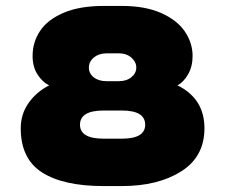

<svg xmlns="http://www.w3.org/2000/svg" viewBox="-20 -618 760 648"><path d="M670 -185Q670 -89 591.5 -39.5Q513 10 391 10H330Q194 10 122 -36Q50 -82 50 -185Q50 -233 76.5 -270.5Q103 -308 146 -330Q124 -340 107 -366Q90 -392 90 -429Q90 -476 115.5 -514Q141 -552 195 -575Q249 -598 330 -598H391Q470 -598 524 -574Q578 -550 604 -511.5Q630 -473 630 -429Q630 -394 615 -367.5Q600 -341 579 -330Q670 -285 670 -185ZM280 -390Q280 -370 296.5 -357Q313 -344 340 -344H381Q407 -344 423.5 -357.5Q440 -371 440 -390Q440 -409 423.5 -423.5Q407 -438 381 -438H340Q314 -438 297 -424Q280 -410 280 -390ZM470 -197Q470 -245 391 -245H330Q250 -245 250 -197Q250 -150 330 -150H391Q470 -150 470 -197Z"/></svg>

Font: Dashboard
Style: Regular
Weight: 400
Designer: jaiki
Version: Version 1.000